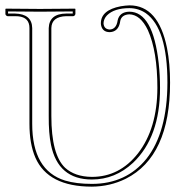

<svg xmlns="http://www.w3.org/2000/svg" viewBox="-20 -678 691 710"><path d="M88.9 -220.2V-574.2Q88.9 -613.8 47.4 -617.7Q41 -618.2 35.2 -618.2H7.8Q1 -620.1 0 -626V-645L2 -646Q2.9 -646 127.9 -645L256.8 -646L258.8 -645V-626Q256.8 -619.1 251 -618.2H225.1Q170.9 -616.7 169.9 -574.2V-249Q169.9 -106 220.7 -57.6Q257.3 -24.4 319.8 -23.9Q421.9 -23.9 490.2 -110.8Q561.5 -202.6 562 -353Q562 -488.3 526.9 -566.4Q499.5 -624 458 -625Q429.7 -623.5 424.8 -601.1Q420.4 -565.9 394 -560.1Q389.6 -559.1 386.2 -559.1Q360.8 -559.1 354.5 -581.5Q353 -586.9 353 -591.8Q353 -640.6 426.3 -654.8Q443.8 -657.7 459 -658.2Q565.9 -658.2 597.7 -500Q608.9 -442.9 608.9 -372.1Q608.9 -99.6 445.3 -17.1Q387.2 11.7 319.8 12.2Q157.7 12.2 110.8 -95.2Q88.9 -146 88.9 -220.2ZM99.1 -220.2Q99.1 -47.9 220.7 -10.3Q261.7 2 319.8 2Q446.3 2 521.5 -90.8Q598.6 -188.5 599.1 -372.1Q599.1 -572.8 519 -629.4Q492.2 -647.5 459 -647.9Q402.3 -647.9 375.5 -621.1Q363.3 -607.9 362.8 -591.8Q364.3 -569.8 386.2 -568.8Q410.2 -570.3 415 -602.1V-602.5Q421.9 -633.8 458 -634.8Q545.9 -634.8 566.9 -443.8Q571.8 -398.4 571.8 -353Q571.8 -170.9 472.2 -76.2Q405.8 -14.2 319.8 -14.2Q194.8 -14.2 168.5 -142.6Q159.7 -185.5 160.2 -249V-574.2Q162.1 -627.4 225.1 -627.9H249V-635.7Q160.2 -634.8 127.9 -634.8Q92.8 -634.8 9.8 -635.7V-627.9H35.2Q98.1 -626.5 99.1 -574.2Z"/></svg>

Font: Linux Biolinum Outline O
Style: Bold
Weight: 700
Designer: Philipp H. Poll
Foundry: Philipp H. Poll
Version: Version 0.9.2